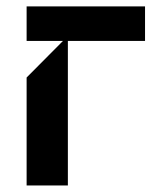

<svg xmlns="http://www.w3.org/2000/svg" viewBox="-20 -565 498 585"><path d="M61.1 0V-328.8L171.9 -440.3H61.1V-545.5H421.9V-440.3H186.8V0Z"/></svg>

Font: Riot Sans
Style: Bold
Weight: 600
Designer: Rasmus Andersson
Foundry: rsms
Version: Version 4.001